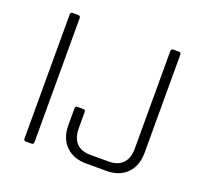

<svg xmlns="http://www.w3.org/2000/svg" viewBox="-114 -773 949 902"><g transform="rotate(20 360.5 -321.5)"><path d="M605 -643H633Q644 -643 644 -632V-142Q644 -76 606.5 -38Q569 0 504 0H404Q339 0 301 -38Q263 -76 263 -142V-225Q263 -236 274 -236H303Q314 -236 314 -225V-144Q314 -96 338 -70.5Q362 -45 408 -45H499Q545 -45 569.5 -70.5Q594 -96 594 -144V-631Q594 -643 605 -643ZM141 -631V-12Q141 0 130 0H101Q91 0 91 -12V-631Q91 -643 101 -643H130Q141 -643 141 -631Z"/></g></svg>

Font: Rajdhani
Style: Regular
Weight: 400
Designer: Satya Rajpurohit, Jyotish Sonowal
Foundry: Indian Type Foundry
Version: Version 1.201 February 1, 2022